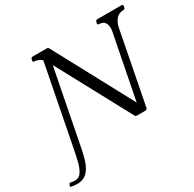

<svg xmlns="http://www.w3.org/2000/svg" viewBox="-257 -850 1237 1227"><g transform="rotate(-30 362.0 -236.0)"><path d="M-27 188Q-37 188 -50.5 186.5Q-64 185 -71 183Q-75 181 -76 179Q-77 177 -74 171L-70 163Q-66 155 -57 158.5Q-48 162 -26 162Q2 162 19 136.5Q36 111 45.5 73.5Q55 36 62 0L180 -605Q157 -627 128 -627Q115 -627 117 -640L119 -647Q121 -660 134 -660H237Q246 -660 251 -652L572 -54H558L654 -544Q661 -580 649 -603.5Q637 -627 605 -627Q592 -627 594 -640L596 -647Q598 -660 611 -660H788Q801 -660 799 -647L797 -640Q795 -627 782 -627Q750 -627 729.5 -603.5Q709 -580 702 -544L599 -13Q596 0 583 0H522Q512 0 508 -8L199 -582L229 -610L110 0Q103 37 93.5 71Q84 105 69 131.5Q54 158 31 173Q8 188 -27 188Z"/></g></svg>

Font: Young Serif Light
Style: Italic
Weight: 300
Italic angle: -10.979°
Designer: Bastien Sozeau
Foundry: NBR — Bastien Sozeau
Version: Version 5.001